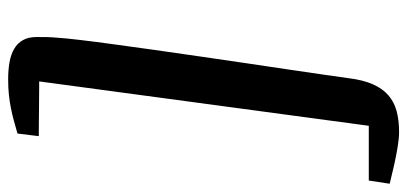

<svg xmlns="http://www.w3.org/2000/svg" viewBox="-284 -612 999 471"><g transform="rotate(90 215.5 -376.5)"><path d="M72.8 -20.5Q73.7 -37.1 77.9 -72.3Q82 -107.4 88.4 -154.1Q94.7 -200.7 102.5 -256.1Q110.4 -311.5 118.7 -368.9Q127 -426.3 135.3 -482.4Q143.6 -538.6 150.9 -587.4Q158.2 -636.2 163.6 -674.1Q168.9 -711.9 171.9 -732.9Q176.3 -768.1 186.8 -791.7Q197.3 -815.4 213.6 -829.6Q230 -843.8 252.4 -849.9Q274.9 -856 303.7 -856Q319.8 -856 341.6 -852.3Q363.3 -848.6 383.3 -844.2Q406.7 -838.9 430.7 -833L422.9 -781.7H288.6L179.7 26.9Q185.1 26.9 195.6 26.9Q206.1 26.9 219.2 27.1Q232.4 27.3 246.8 27.3Q261.2 27.3 274.4 27.6Q287.6 27.8 298.1 27.8Q308.6 27.8 314 27.8L307.6 80.1Q291 85 275.6 89.1Q260.3 93.3 244.4 96.4Q228.5 99.6 211.4 101.3Q194.3 103 174.3 103Q151.4 103 132.3 99.6Q113.3 96.2 99.6 88.1Q85.9 80.1 78.4 66.7Q70.8 53.2 70.8 33.2Q70.8 20.5 71 7.3Q71.3 -5.9 72.8 -20.5Z"/></g></svg>

Font: Brush Lettering One
Style: Bold Italic
Weight: 400
Italic angle: -7°
Designer: Eben Sorkin
Foundry: Eben Sorkin
Version: Version 1.001